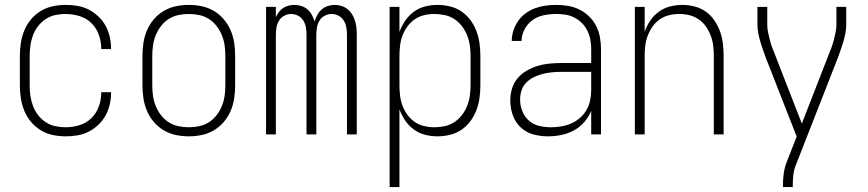

<svg xmlns="http://www.w3.org/2000/svg" viewBox="-20 -548 3540 783"><path d="M247 8Q221 8 195 2.5Q169 -3 146 -17Q123 -31 106 -51.5Q89 -72 79 -96.5Q69 -121 65 -147.5Q61 -174 61 -200V-320Q61 -346 65 -372.5Q69 -399 79 -423.5Q89 -448 106 -468.5Q123 -489 146 -503Q169 -517 195 -522.5Q221 -528 247 -528Q272 -528 296 -524Q320 -520 341.5 -509Q363 -498 381 -481Q399 -464 410.5 -443Q422 -422 427.5 -398Q433 -374 433 -350V-348H393V-349Q393 -378 383 -406Q373 -434 352.5 -454Q332 -474 304 -482.5Q276 -491 247 -491Q226 -491 205 -486.5Q184 -482 166 -470Q148 -458 135 -441Q122 -424 114.5 -404Q107 -384 104 -362.5Q101 -341 101 -320V-200Q101 -179 104 -157.5Q107 -136 114.5 -116Q122 -96 135 -79Q148 -62 166 -50Q184 -38 205 -33.5Q226 -29 247 -29Q276 -29 304 -37.5Q332 -46 352.5 -66Q373 -86 383 -114Q393 -142 393 -171V-172H433V-170Q433 -146 427.5 -122Q422 -98 410.5 -77Q399 -56 381 -39Q363 -22 341.5 -11Q320 0 296 4Q272 8 247 8Z M750 8Q723 8 697 2.5Q671 -3 648 -16.5Q625 -30 607.5 -50.5Q590 -71 579.5 -95.5Q569 -120 565 -146.5Q561 -173 561 -200V-320Q561 -347 565 -373.5Q569 -400 579.5 -424.5Q590 -449 607.5 -469.5Q625 -490 648 -503.5Q671 -517 697 -522.5Q723 -528 750 -528Q777 -528 803 -522.5Q829 -517 852 -503.5Q875 -490 892.5 -469.5Q910 -449 920.5 -424.5Q931 -400 935 -373.5Q939 -347 939 -320V-200Q939 -173 935 -146.5Q931 -120 920.5 -95.5Q910 -71 892.5 -50.5Q875 -30 852 -16.5Q829 -3 803 2.5Q777 8 750 8ZM750 -29Q772 -29 793 -33.5Q814 -38 832 -49.5Q850 -61 863.5 -78.5Q877 -96 885 -116Q893 -136 896 -157Q899 -178 899 -200V-320Q899 -342 896 -363Q893 -384 885 -404Q877 -424 863.5 -441.5Q850 -459 832 -470.5Q814 -482 793 -486.5Q772 -491 750 -491Q728 -491 707 -486.5Q686 -482 668 -470.5Q650 -459 636.5 -441.5Q623 -424 615 -404Q607 -384 604 -363Q601 -342 601 -320V-200Q601 -178 604 -157Q607 -136 615 -116Q623 -96 636.5 -78.5Q650 -61 668 -49.5Q686 -38 707 -33.5Q728 -29 750 -29Z M1065 0V-520H1105V-478Q1110 -489 1117.5 -499Q1125 -509 1135 -515.5Q1145 -522 1156.5 -525Q1168 -528 1180 -528Q1195 -528 1209 -523.5Q1223 -519 1234 -509.5Q1245 -500 1252 -487Q1259 -474 1263 -460Q1267 -474 1274 -487Q1281 -500 1292 -509.5Q1303 -519 1317 -523.5Q1331 -528 1345 -528Q1360 -528 1373.5 -523.5Q1387 -519 1398 -510Q1409 -501 1416.5 -488.5Q1424 -476 1428 -462.5Q1432 -449 1433.5 -435Q1435 -421 1435 -406V0H1395V-406Q1395 -421 1392.5 -436Q1390 -451 1382 -464Q1374 -477 1360.5 -484Q1347 -491 1333 -491Q1318 -491 1304.5 -484Q1291 -477 1283 -464Q1275 -451 1272.5 -436Q1270 -421 1270 -406V0H1230V-406Q1230 -421 1227.5 -436Q1225 -451 1217 -464Q1209 -477 1195.5 -484Q1182 -491 1167 -491Q1153 -491 1139.5 -484Q1126 -477 1118 -464Q1110 -451 1107.5 -436Q1105 -421 1105 -406V0Z M1569 215V-520H1609V-418Q1618 -442 1632.5 -463.5Q1647 -485 1667.5 -500Q1688 -515 1713 -521.5Q1738 -528 1764 -528Q1789 -528 1814.5 -522Q1840 -516 1861.5 -501.5Q1883 -487 1898.5 -466Q1914 -445 1923 -421Q1932 -397 1935.5 -371.5Q1939 -346 1939 -320V-200Q1939 -174 1935.5 -148.5Q1932 -123 1923 -99Q1914 -75 1898.5 -54Q1883 -33 1861.5 -18.5Q1840 -4 1814.5 2Q1789 8 1764 8Q1738 8 1713 1.5Q1688 -5 1667.5 -20Q1647 -35 1632.5 -56.5Q1618 -78 1609 -102V215ZM1751 -29Q1772 -29 1793.5 -33.5Q1815 -38 1833 -50Q1851 -62 1864 -79Q1877 -96 1885 -116Q1893 -136 1896 -157.5Q1899 -179 1899 -200V-320Q1899 -341 1896 -362.5Q1893 -384 1885 -404Q1877 -424 1864 -441Q1851 -458 1833 -470Q1815 -482 1793.5 -486.5Q1772 -491 1751 -491Q1730 -491 1709 -486Q1688 -481 1671 -469Q1654 -457 1641.5 -440Q1629 -423 1621.5 -403Q1614 -383 1611.5 -362Q1609 -341 1609 -320V-200Q1609 -179 1611.5 -158Q1614 -137 1621.5 -117Q1629 -97 1641.5 -80Q1654 -63 1671 -51Q1688 -39 1709 -34Q1730 -29 1751 -29Z M2214 8Q2184 8 2154.5 0Q2125 -8 2103 -29Q2081 -50 2071 -79Q2061 -108 2061 -138Q2061 -163 2068 -186.5Q2075 -210 2090.5 -228.5Q2106 -247 2127.5 -259.5Q2149 -272 2172 -279Q2195 -286 2219.5 -288.5Q2244 -291 2268 -291H2391V-348Q2391 -367 2387.5 -386Q2384 -405 2375.5 -422.5Q2367 -440 2353.5 -453.5Q2340 -467 2323 -476Q2306 -485 2287 -488Q2268 -491 2248 -491Q2223 -491 2198 -486Q2173 -481 2152.5 -466.5Q2132 -452 2119.5 -429Q2107 -406 2107 -381H2067Q2067 -403 2074 -424Q2081 -445 2093.5 -463Q2106 -481 2124 -494Q2142 -507 2162.5 -514.5Q2183 -522 2204.5 -525Q2226 -528 2248 -528Q2273 -528 2297 -524Q2321 -520 2343 -509Q2365 -498 2382.5 -481Q2400 -464 2411 -442.5Q2422 -421 2426.5 -396.5Q2431 -372 2431 -348V0H2391V-96Q2381 -71 2362.5 -50Q2344 -29 2320 -16Q2296 -3 2269 2.5Q2242 8 2214 8ZM2227 -29Q2248 -29 2269 -32.5Q2290 -36 2309.5 -44.5Q2329 -53 2345 -67Q2361 -81 2371.5 -99Q2382 -117 2386.5 -138Q2391 -159 2391 -180V-255H2268Q2249 -255 2230 -253Q2211 -251 2193 -246.5Q2175 -242 2157.5 -233.5Q2140 -225 2126.5 -211.5Q2113 -198 2107 -179.5Q2101 -161 2101 -142Q2101 -118 2110 -95Q2119 -72 2137 -56Q2155 -40 2179 -34.5Q2203 -29 2227 -29Z M2569 0V-520H2609V-418Q2617 -442 2631.5 -463.5Q2646 -485 2666.5 -500Q2687 -515 2712 -521.5Q2737 -528 2763 -528Q2788 -528 2813 -521.5Q2838 -515 2858.5 -500.5Q2879 -486 2893.5 -464.5Q2908 -443 2916.5 -419.5Q2925 -396 2928 -370.5Q2931 -345 2931 -320V0H2891V-320Q2891 -341 2888.5 -362Q2886 -383 2878.5 -402.5Q2871 -422 2859 -439.5Q2847 -457 2829.5 -469Q2812 -481 2791.5 -486Q2771 -491 2750 -491Q2729 -491 2708.5 -486Q2688 -481 2670.5 -469Q2653 -457 2641 -439.5Q2629 -422 2621.5 -402.5Q2614 -383 2611.5 -362Q2609 -341 2609 -320V0Z M3173 215V208Q3173 184 3176 161Q3179 138 3187 116L3229 9L3104 -310Q3098 -327 3092 -343.5Q3086 -360 3081 -377Q3076 -394 3072.5 -411.5Q3069 -429 3069 -447V-520H3109V-447Q3109 -431 3112.5 -415Q3116 -399 3120 -383.5Q3124 -368 3129.5 -353Q3135 -338 3141 -324L3250 -44L3359 -324Q3365 -338 3370.5 -353Q3376 -368 3380 -383.5Q3384 -399 3387.5 -415Q3391 -431 3391 -447V-520H3431V-447Q3431 -429 3427.5 -411.5Q3424 -394 3419 -377Q3414 -360 3408 -343.5Q3402 -327 3396 -310L3224 129Q3217 148 3215 168Q3213 188 3213 208V215Z"/></svg>

Font: Iosevka Curly Extralight
Style: Regular
Weight: 200
Monospace: yes
Designer: Belleve Invis
Foundry: Belleve Invis
Version: Version 22.1.2; ttfautohint (v1.8.4)